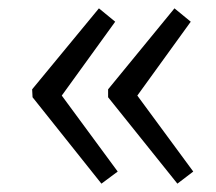

<svg xmlns="http://www.w3.org/2000/svg" viewBox="-20 -479 517 460"><path d="M128 -250 262 -68 223 -39 58 -246 57 -265 217 -459 256 -427ZM309 -250 443 -68 405 -39 239 -246V-265L398 -459L437 -427Z"/></svg>

Font: Taylor Sans
Style: Regular
Weight: 400
Italic angle: -8°
Designer: Natanael Gama
Version: Version 1.001 September 8, 2015